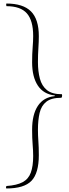

<svg xmlns="http://www.w3.org/2000/svg" viewBox="-20 -798 389 1088"><path d="M16 270Q117 270 158.5 226.5Q200 183 200 81Q200 37 197.5 3Q195 -31 195 -62Q195 -117 204.5 -158Q214 -199 242.5 -221.5Q271 -244 328 -244Q332 -248 332 -257Q332 -262 331 -264Q275 -264 246 -287.5Q217 -311 206 -352.5Q195 -394 195 -446Q195 -488 197.5 -525Q200 -562 200 -593Q200 -689 155.5 -733.5Q111 -778 16 -778Q15 -776 15 -772Q15 -767 17 -763Q96 -763 132 -722.5Q168 -682 168 -594Q168 -565 165 -529Q162 -493 162 -445Q162 -362 194.5 -313Q227 -264 291 -257Q291 -255 289 -253Q227 -247 194.5 -198Q162 -149 162 -63Q162 -14 165 21.5Q168 57 168 86Q168 144 154.5 180.5Q141 217 108 234.5Q75 252 17 256Q14 259 14 264Q14 268 16 270Z"/></svg>

Font: Petrona Thin
Style: Regular
Weight: 100
Designer: Ringo R. Seeber
Foundry: Ringo R. Seeber
Version: Version 2.001; ttfautohint (v1.8.3)